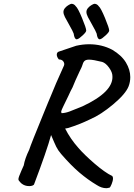

<svg xmlns="http://www.w3.org/2000/svg" viewBox="-20 -909 706 1011"><path d="M666 -503Q666 -477 657 -454Q641 -414 576 -359.5Q511 -305 455 -281Q400 -254 339 -235L323 -232Q351 -177 393 -130Q424 -94 478 -47.5Q532 -1 571 18Q575 22 575 30Q575 43 568 60Q561 77 557 79Q545 82 540 82Q515 82 489 65Q442 37 398 -0.5Q354 -38 302 -98Q285 -118 276 -136.5Q267 -155 249 -198Q226 -114 160 60Q159 65 151.5 68Q144 71 134 71Q110 71 93 57Q91 55 86 50Q81 45 79 41.5Q77 38 77 34Q77 25 93 -11L105 -38Q111 -74 134 -121Q141 -145 215 -325L233 -369L244 -395Q271 -463 317 -564Q321 -575 313.5 -585.5Q306 -596 290 -596Q279 -609 279 -621Q279 -633 289 -637L381 -668Q416 -676 449 -676Q516 -676 571 -647Q620 -618 643 -580Q666 -542 666 -503ZM572 -508Q572 -528 554.5 -552.5Q537 -577 518 -583Q470 -595 449 -595Q432 -595 424.5 -587.5Q417 -580 412 -561Q412 -559 400 -535Q374 -480 362 -449Q352 -431 340 -404Q324 -371 314 -350.5Q304 -330 302.5 -323.5Q301 -317 305 -313Q325 -314 346.5 -322Q368 -330 414 -349Q577 -425 572 -508ZM368 -732Q365 -742 344 -779Q330 -803 322 -819Q314 -835 314 -846Q314 -857 322.5 -867Q331 -877 342 -883Q353 -889 356 -889Q370 -889 379 -876Q390 -867 412 -814Q434 -761 434 -748Q434 -740 415 -722.5Q396 -705 388 -703L384 -702Q378 -702 374 -709.5Q370 -717 368 -732ZM489 -732Q486 -742 465 -779Q451 -803 443 -819Q435 -835 435 -846Q435 -857 443.5 -867Q452 -877 463 -883Q474 -889 477 -889Q491 -889 500 -876Q511 -867 533 -814Q555 -761 555 -748Q555 -740 536 -722.5Q517 -705 509 -703L505 -702Q499 -702 495 -709.5Q491 -717 489 -732Z"/></svg>

Font: Caveat
Style: Bold
Weight: 700
Designer: Pablo Impallari
Foundry: Pablo Impallari
Version: Version 1.500; ttfautohint (v1.6)